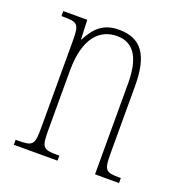

<svg xmlns="http://www.w3.org/2000/svg" viewBox="-104 -632 681 722"><g transform="rotate(20 236.5 -271.0)"><path d="M28 0H203V-20H197C137 -20 131 -26 131 -96V-333C131 -467 186 -517 254 -517C326 -517 353 -457 353 -364V0H449V-20H445C387 -20 381 -26 381 -96V-363C381 -486 343 -542 252 -542C189 -542 157 -508 132 -459H130L127 -536H31V-516H36C97 -516 103 -511 103 -441V-96C103 -26 97 -20 36 -20H28Z"/></g></svg>

Font: Noto Serif Lao ExtraCondensed Thin
Style: Regular
Weight: 100
Width: 2
Designer: Monotype Design Team
Foundry: Monotype Imaging Inc.
Version: Version 2.003